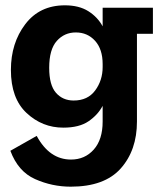

<svg xmlns="http://www.w3.org/2000/svg" viewBox="-20 -480 608 722"><path d="M555 -353H495V-23Q495 85 434 153.5Q373 222 246 222Q176 222 112 193.5Q48 165 19 87L118 31Q166 120 247 120Q299 120 332.5 82.5Q366 45 366 -23V-82Q348 -48 313 -24Q278 0 218 0Q139 0 80 -55Q21 -110 21 -217Q21 -318 75 -389Q129 -460 224 -460Q277 -460 312 -438Q347 -416 366 -381V-451H555ZM366 -228V-239Q366 -295 337.5 -326.5Q309 -358 265 -358Q222 -358 193.5 -326Q165 -294 165 -225Q165 -160 190.5 -131Q216 -102 257 -102Q310 -102 338 -140Q366 -178 366 -228Z"/></svg>

Font: Zilla Slab Bold
Style: Bold
Weight: 700
Designer: Typotheque.com
Foundry: Typotheque type foundry
Version: Version 1.1; 2017; ttfautohint (v1.6)